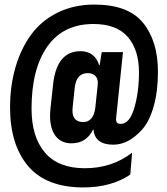

<svg xmlns="http://www.w3.org/2000/svg" viewBox="-20 -760 729 840"><path d="M476 -127Q395 -127 389 -193H387Q358 -133 293 -133Q248 -133 223.5 -164.5Q199 -196 199 -253Q199 -265 201 -287L212 -388Q227 -536 332 -536Q394 -536 414 -475H416L425 -532H518L488 -243Q485 -218 508 -218Q547 -218 567.5 -287.5Q588 -357 588 -444Q588 -542 539 -598.5Q490 -655 389 -655Q257 -655 187.5 -557Q118 -459 118 -285Q118 -161 176.5 -92.5Q235 -24 351 -24Q470 -24 558 -92L550 4Q466 60 345 60Q182 60 103 -33.5Q24 -127 24 -290Q24 -384 47.5 -465Q71 -546 115.5 -607.5Q160 -669 231.5 -704.5Q303 -740 393 -740Q541 -740 606 -660Q671 -580 671 -446Q671 -359 652 -293.5Q633 -228 602 -193.5Q571 -159 539.5 -143Q508 -127 476 -127ZM307 -377 298 -292Q297 -284 297 -277Q297 -228 341 -226Q364 -225 378.5 -240.5Q393 -256 397 -289L407 -384Q408 -390 408 -396Q408 -418 396 -429Q384 -440 364 -440Q314 -440 307 -377Z"/></svg>

Font: Bebas Neue
Style: Regular
Weight: 400
Designer: Ryoichi Tsunekawa
Foundry: Ryoichi Tsunekawa
Version: Version 1.400